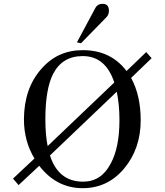

<svg xmlns="http://www.w3.org/2000/svg" viewBox="-20 -967 860 1003"><path d="M744 -695 772 -663 665 -560Q715 -468 715 -339Q715 -190 628 -86Q542 16 412 16Q275 16 185 -101L77 0L48 -34L160 -139Q105 -230 105 -344Q106 -505 195 -606Q280 -705 412 -705Q559 -705 641 -596ZM229 -204 577 -536Q532 -674 412 -674Q305 -674 257 -580Q217 -501 217 -344Q217 -262 229 -204ZM604 -340Q604 -421 590 -488L241 -155Q285 -18 414 -18Q509 -18 558 -112Q604 -195 604 -340ZM549 -911Q549 -890 536 -877L403 -741L382 -746L479 -927Q490 -947 516 -947Q549 -947 549 -911Z"/></svg>

Font: GFS Didot
Style: Regular
Weight: 400
Designer: Takis Katsoulidis and George D. Matthiopoulos
Foundry: Takis Katsoulidis and George D. Matthiopoulos
Version: Version 1.0